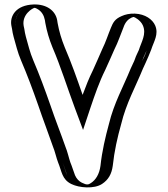

<svg xmlns="http://www.w3.org/2000/svg" viewBox="-20 -760 751 860"><path d="M51 -643 54 -629C55 -618 58 -606 61 -593C71 -558 80 -523 95 -487C124 -419 145 -360 171 -286C194 -218 216 -163 238 -101C246 -80 254 -47 261 -30C269 -12 274 9 281 27C288 45 301 59 319 68C350 83 389 85 416 68C443 50 460 22 465 -16C472 -81 487 -145 503 -203C525 -294 567 -369 599 -449L611 -475C614 -480 617 -487 620 -495C624 -507 632 -521 637 -534C648 -569 673 -605 654 -649C639 -684 595 -713 544 -691C520 -681 506 -664 498 -639C485 -608 474 -573 459 -543C445 -513 432 -481 417 -449C391 -397 370 -339 350 -279C315 -373 286 -465 249 -551C235 -587 225 -621 218 -658L216 -671C212 -694 201 -712 182 -725C121 -768 38 -713 51 -643ZM66 -646C55 -706 125 -747 173 -713C189 -702 198 -688 201 -669L203 -656C210 -617 220 -582 235 -545C272 -459 301 -368 336 -274L351 -234L364 -274C384 -333 404 -391 430 -442C445 -475 460 -508 473 -537C489 -570 499 -603 512 -633C521 -655 528 -668 550 -677C592 -695 628 -671 640 -643C655 -608 635 -578 623 -539C617 -523 605 -497 597 -481L585 -455C554 -376 511 -300 488 -207C471 -147 457 -84 450 -18C442 38 397 90 326 54C292 37 290 0 275 -36C269 -52 261 -84 252 -106C230 -169 208 -223 185 -291C159 -365 138 -425 109 -493C95 -528 86 -562 76 -597C73 -610 70 -622 69 -632ZM66 -646 69 -632C70 -622 73 -610 76 -597C86 -562 95 -528 109 -493C138 -425 159 -365 185 -291C208 -223 230 -169 252 -106C261 -84 269 -52 275 -36C290 0 292 37 326 54C398 90 442 38 450 -18C457 -84 471 -147 488 -207C511 -300 554 -376 585 -455L597 -481C605 -497 617 -523 623 -539C635 -578 655 -608 640 -643C628 -671 592 -695 550 -677C530 -668 519 -656 512 -634C499 -604 489 -570 473 -537C460 -508 445 -475 430 -442C404 -391 384 -333 364 -274L351 -234L336 -274C301 -368 272 -460 235 -545C220 -582 210 -617 203 -656L201 -669C198 -688 189 -702 173 -713C125 -747 55 -706 66 -646ZM51 -643C42 -693 79 -731 120 -738C168 -747 209 -711 216 -671L218 -658C225 -620 235 -587 249 -551C286 -465 315 -372 350 -279C370 -339 391 -397 417 -449C432 -481 446 -513 459 -543C475 -575 485 -608 498 -639C508 -662 518 -680 544 -691C594 -713 639 -684 654 -649C673 -605 647 -568 637 -534C631 -514 619 -492 611 -475L599 -449C567 -370 525 -294 503 -203C486 -143 472 -82 465 -16C460 22 443 50 416 68C389 85 350 83 319 68C301 59 288 44 281 27C273 8 269 -11 261 -30C254 -48 246 -81 238 -101C216 -164 194 -218 171 -286C145 -360 124 -419 95 -487C80 -523 71 -558 61 -593C58 -606 55 -618 54 -629ZM86 -644C77 -696 127 -724 135 -725C135 -725 142 -724 152 -717C167 -707 177 -691 181 -670L183 -657C190 -619 200 -585 215 -548C252 -462 280 -371 315 -277L352 -178L385 -277C405 -336 425 -394 451 -446C466 -478 480 -511 493 -540C509 -571 520 -606 533 -637C541 -661 554 -674 569 -681C575 -684 579 -684 579 -684C584 -683 610 -669 620 -646C637 -607 613 -572 602 -536C597 -524 589 -510 585 -497C582 -489 580 -483 577 -478L565 -452C533 -373 490 -297 468 -205C452 -146 437 -83 430 -17C425 20 409 46 387 60C376 67 370 70 346 58C334 52 323 41 316 25C309 7 303 -14 295 -33C289 -50 282 -82 273 -103C251 -166 229 -220 206 -288C180 -362 158 -422 129 -490C114 -525 106 -560 96 -595C93 -608 90 -619 89 -630ZM31 -645 34 -630C35 -619 38 -608 41 -595C51 -560 59 -525 74 -490C103 -422 125 -363 151 -289C174 -221 195 -168 217 -104C226 -83 233 -50 240 -33C257 8 257 43 299 64C335 82 402 87 437 64C466 45 480 19 485 -17C492 -83 506 -145 523 -205C545 -297 588 -373 620 -452L632 -478C640 -495 650 -519 657 -537C669 -575 692 -606 675 -646C663 -673 631 -697 584 -699C561 -700 540 -695 525 -688C494 -675 486 -658 477 -636C464 -605 454 -572 438 -540C425 -511 411 -477 396 -445C379 -411 364 -373 350 -335C323 -413 300 -478 270 -548C255 -585 245 -619 238 -657L236 -670C228 -713 188 -742 130 -740C51 -737 23 -688 31 -645Z"/></svg>

Font: Blanket
Style: Black
Weight: 900
Foundry: Cannot Into Space Fonts
Version: Version 0.9